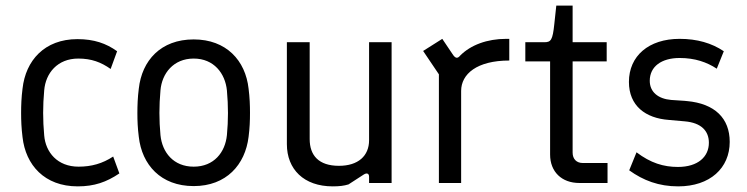

<svg xmlns="http://www.w3.org/2000/svg" viewBox="-20 -650 2652 682"><path d="M256 12C315 12 358 -3 404 -34L382 -94C344 -69 305 -58 259 -58C184 -58 142 -109 137 -169C132 -224 132 -274 137 -329C142 -390 184 -442 258 -442C305 -442 339 -429 373 -405L396 -468C357 -496 314 -511 255 -511C138 -511 71 -435 60 -335C56 -304 55 -276 55 -249C55 -222 56 -195 60 -163C71 -64 138 12 256 12Z M668 11C784 11 851 -65 863 -164C867 -195 868 -222 868 -249C868 -276 867 -304 863 -335C852 -435 784 -510 668 -510C551 -510 484 -435 473 -335C469 -304 468 -275 468 -248C468 -222 469 -195 473 -164C484 -65 551 11 668 11ZM668 -58C596 -58 556 -109 550 -170C545 -223 545 -274 550 -329C555 -389 596 -442 668 -442C740 -442 780 -389 786 -329C791 -273 791 -223 786 -170C780 -109 740 -58 668 -58Z M1162 12C1185 12 1202 10 1218 5L1272 -30C1283 -37 1291 -34 1291 -22V0H1371V-500H1291V-152C1291 -96 1252 -61 1184 -61C1112 -61 1080 -98 1080 -156V-500H999V-138C999 -49 1059 12 1162 12Z M1539 0H1618V-327C1618 -387 1674 -435 1789 -435V-512H1778C1710 -512 1652 -490 1615 -453C1606 -442 1599 -442 1590 -454L1551 -512L1483 -469L1539 -386Z M2038 0H2138V-71H2050C2028 -71 2014 -85 2014 -108V-432H2135V-500H2014V-630H1956L1949 -565C1943 -507 1937 -500 1913 -500H1846V-432H1934V-101C1934 -40 1975 0 2038 0Z M2389 12C2502 12 2572 -53 2572 -146C2572 -230 2519 -282 2420 -291L2364 -295C2318 -299 2288 -323 2288 -363C2288 -414 2330 -444 2394 -444C2449 -444 2491 -429 2526 -406L2551 -468C2508 -497 2456 -512 2394 -512C2284 -512 2214 -451 2214 -359C2214 -274 2273 -230 2356 -224L2412 -219C2472 -214 2498 -184 2498 -143C2498 -93 2459 -57 2388 -57C2337 -57 2291 -71 2241 -109L2215 -45C2265 -9 2320 12 2389 12Z"/></svg>

Font: Finlandica
Style: Regular
Weight: 400
Designer: Niklas Ekholm, Juho Hiilivirta, Jaakko Suomalainen
Foundry: Helsinki Type Studio
Version: Version 2.000;Glyphs 3.2 (3202)